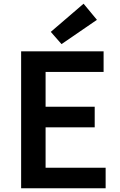

<svg xmlns="http://www.w3.org/2000/svg" viewBox="-20 -1016 648 1036"><path d="M94 0V-739H539V-628H226V-440H491V-329H226V-111H550V0ZM312 -778 254 -844 431 -996 503 -909Z"/></svg>

Font: Noto Sans TC Thin SemiBold
Style: Regular
Weight: 600
Version: Version 2.004-H2;hotconv 1.0.118;makeotfexe 2.5.65603